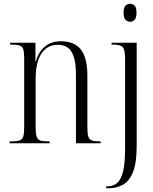

<svg xmlns="http://www.w3.org/2000/svg" viewBox="-20 -764 815 1024"><path d="M673 -648Q660 -648 649.5 -658.5Q639 -669 639 -696Q639 -724 649.5 -734Q660 -744 673 -744Q688 -744 698 -734Q708 -724 708 -696Q708 -669 698 -658.5Q688 -648 673 -648ZM546 240V230H553Q583 230 604 212.5Q625 195 636 151.5Q647 108 647 30V-451Q647 -499 634.5 -512.5Q622 -526 585 -526H575V-536H709V13Q709 104 689.5 153Q670 202 636 221Q602 240 559 240ZM31 0V-10H40Q70 -10 85 -15.5Q100 -21 104.5 -37.5Q109 -54 109 -87V-451Q109 -484 104.5 -500Q100 -516 85.5 -521Q71 -526 42 -526H34V-536H169V-436H171Q186 -489 220.5 -516.5Q255 -544 304 -544Q377 -544 411.5 -499.5Q446 -455 446 -359V-87Q446 -54 450.5 -37.5Q455 -21 469 -15.5Q483 -10 511 -10H517V0H385V-371Q385 -445 363 -485Q341 -525 288 -525Q232 -525 201 -478.5Q170 -432 170 -342V-86Q170 -53 175 -36.5Q180 -20 194 -15Q208 -10 238 -10H245V0Z"/></svg>

Font: Noto Serif Display Condensed Light
Style: Regular
Weight: 300
Width: 3
Designer: Monotype Design Team
Foundry: Monotype Imaging Inc.
Version: Version 2.009